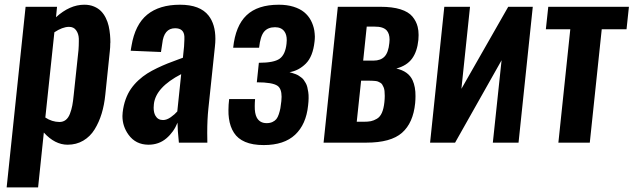

<svg xmlns="http://www.w3.org/2000/svg" viewBox="-20 -607 2696 817"><path d="M8.3 190.4 88.9 -578.1H222.7L218.3 -533.7Q276.9 -586.9 338.4 -586.9Q338.9 -586.9 339.4 -586.9Q361.8 -586.9 379.9 -579.3Q397.9 -571.8 409.9 -559.6Q421.9 -547.4 430.2 -530.5Q438.5 -513.7 442.4 -496.3Q446.3 -479 448.2 -459Q449.7 -441.4 449.7 -426.8Q449.2 -424.8 449.2 -422.4Q449.2 -405.8 447.3 -389.2L428.2 -205.1Q423.8 -160.6 412.6 -123.8Q401.4 -86.9 382.6 -56.4Q363.8 -25.9 334.2 -8.5Q304.7 8.8 267.6 8.8Q213.4 8.8 166.5 -43L142.1 190.4ZM232.9 -87.9Q248.5 -87.9 259.8 -96.7Q271 -105.5 277.6 -122.8Q284.2 -140.1 287.6 -158Q291 -175.8 293.5 -201.7L314 -394Q315.4 -413.1 315.4 -430.2Q315.4 -436.5 315.4 -442.4Q314.5 -463.9 303.7 -478.5Q293.5 -492.7 273.9 -492.7Q273.4 -492.7 272.5 -492.7Q245.6 -492.2 211.4 -469.7L172.9 -106.9Q200.7 -88.4 232.9 -87.9Z M611.3 8.8Q557.1 8.3 526.9 -33.7Q501 -69.3 501 -113.3Q501 -121.1 502 -128.9Q505.4 -158.7 514.6 -184.3Q523.9 -210 537.4 -229.2Q550.8 -248.5 569.1 -265.4Q587.4 -282.2 606.4 -294.2Q625.5 -306.2 648.9 -317.4Q672.4 -328.6 693.1 -336.9Q713.9 -345.2 738.3 -354Q751.5 -358.9 758.3 -361.3L763.2 -409.2Q764.6 -425.3 764.6 -438.5Q764.6 -445.3 764.6 -451.2Q763.7 -468.8 753.9 -477.8Q744.1 -486.8 725.1 -486.8Q677.2 -486.8 670.4 -421.4L665 -385.7L536.1 -391.1Q536.6 -394 537.8 -401.9Q539.1 -409.7 539.6 -412.1Q554.7 -502.4 606.4 -544.7Q658.2 -586.9 746.1 -586.9Q831.5 -586.9 867.7 -540.5Q896.5 -503.4 896.5 -441.9Q896.5 -426.3 894.5 -408.7L866.7 -145Q861.8 -99.1 861.8 -42Q861.8 -21.5 862.3 0H741.2Q735.4 -55.2 735.4 -85Q719.7 -45.4 688 -18.3Q656.2 8.8 611.3 8.8ZM673.8 -96.2Q689.5 -96.2 706.8 -108.4Q724.1 -120.6 734.4 -132.8L751 -291.5Q642.6 -235.4 634.8 -164.1Q633.8 -156.2 633.8 -148.9Q633.8 -127.4 641.6 -114.3Q651.9 -96.2 673.8 -96.2Z M1102.1 10.3Q1054.7 10.3 1023.2 -3.2Q991.7 -16.6 975.6 -42Q959 -67.4 954.1 -103.5Q951.7 -120.6 952.1 -139.2Q952.1 -161.1 955.1 -185.5H1065.4Q1064 -169.4 1064 -155.8Q1063.5 -124.5 1072.3 -107.4Q1085 -83 1114.7 -83Q1128.9 -83 1139.4 -87.9Q1149.9 -92.8 1156 -100.3Q1162.1 -107.9 1166.5 -121.3Q1170.9 -134.8 1173.1 -146.5Q1175.3 -158.2 1177.2 -176.8Q1178.2 -186.5 1178.2 -195.3Q1178.2 -229.5 1161.1 -241.7Q1139.6 -256.8 1072.8 -256.8L1081.5 -339.8Q1146 -339.8 1170.2 -357.4Q1194.3 -375 1199.2 -420.9Q1200.2 -429.2 1200.2 -436Q1200.2 -460 1189.9 -473.6Q1176.8 -491.2 1150.4 -491.2Q1120.1 -491.2 1104 -472.4Q1087.9 -453.6 1082.5 -403.8H972.2Q981.9 -497.1 1029.1 -542Q1076.2 -586.9 1166.5 -586.9Q1201.2 -586.9 1228.8 -578.4Q1256.3 -569.8 1274.2 -555.2Q1292 -540.5 1302.7 -520.5Q1313.5 -500 1317.4 -477.5Q1319.3 -464.8 1319.8 -451.7Q1319.8 -440.9 1318.4 -429.7Q1311.5 -366.2 1281.2 -336.2Q1251 -306.2 1211.9 -299.8Q1219.7 -297.4 1225.1 -295.9Q1230.5 -294.4 1238 -291.5Q1245.6 -288.6 1250.5 -285.4Q1255.4 -282.2 1262 -277.3Q1268.6 -272.5 1272.5 -266.8Q1276.4 -261.2 1280.8 -253.7Q1285.2 -246.1 1287.6 -236.6Q1290 -227.1 1291.7 -215.3Q1293.5 -203.6 1293.2 -189.2Q1293 -174.8 1291 -158.2Q1282.7 -77.6 1235.8 -33.7Q1189 10.3 1102.1 10.3Z M1356.9 0 1417.5 -578.1H1599.1Q1649.9 -578.1 1684.1 -567.4Q1718.3 -556.6 1734.9 -536.6Q1751.5 -516.6 1757.3 -492.7Q1761.2 -477.1 1761.2 -458Q1761.2 -448.2 1760.3 -437.5Q1755.4 -387.7 1733.4 -357.7Q1711.4 -327.6 1666.5 -315.4Q1718.3 -303.7 1735.8 -265.1Q1748.5 -236.8 1748 -197.8Q1748 -183.6 1746.6 -168Q1738.3 -84 1690.7 -42Q1643.1 0 1538.6 0ZM1498 -88.9H1527.3Q1545.9 -88.9 1558.1 -91.3Q1570.3 -93.8 1583.7 -101.6Q1597.2 -109.4 1605 -127Q1612.8 -144.5 1615.7 -172.4Q1617.2 -187 1617.2 -199Q1617.2 -210.9 1616.2 -220Q1615.2 -229 1612.3 -235.8Q1609.4 -242.7 1606.4 -247.3Q1603.5 -252 1598.1 -255.1Q1592.8 -258.3 1588.4 -260Q1584 -261.7 1576.4 -262.5Q1568.8 -263.2 1563.5 -263.4Q1558.1 -263.7 1549.3 -263.7H1516.6ZM1525.4 -349.1H1569.3Q1600.1 -349.1 1616.5 -366.5Q1632.8 -383.8 1636.7 -423.8Q1637.7 -431.6 1637.7 -438Q1637.7 -463.9 1625.5 -477.5Q1610.4 -494.1 1574.2 -493.7H1540.5Z M1810.1 0 1870.6 -578.1H1980L1943.4 -229L2142.6 -578.1H2247.1L2186.5 0H2077.1L2114.3 -350.6L1916.5 0Z M2356 0 2406.7 -482.4H2302.7L2313 -578.1H2656.2L2646 -482.4H2540.5L2489.7 0Z"/></svg>

Font: Oswald
Style: Medium
Weight: 500
Designer: Vernon Adams
Foundry: Vernon Adams
Version: 3.0; ttfautohint (v0.94.23-7a4d-dirty) -l 8 -r 50 -G 150 -x 